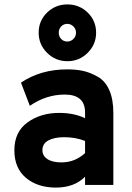

<svg xmlns="http://www.w3.org/2000/svg" viewBox="-20 -837 598 869"><path d="M155 -689Q155 -743 193 -780Q231 -817 285 -817Q339 -817 377 -780Q415 -743 415 -689Q415 -636 377 -598Q339 -560 285 -560Q231 -560 193 -598Q155 -636 155 -689ZM285 -649Q300 -649 312 -660.5Q324 -672 324 -689Q324 -706 312 -717.5Q300 -729 285 -729Q268 -729 257 -717.5Q246 -706 246 -689Q246 -672 257 -660.5Q268 -649 285 -649ZM365 -37Q316 12 233 12Q150 12 97.5 -32Q45 -76 45 -157Q45 -240 104.5 -283Q164 -326 248 -326Q315 -326 365 -302V-328Q365 -409 273 -409Q189 -409 115 -358L75 -463Q164 -523 284 -523Q325 -523 356.5 -516Q388 -509 422 -490Q456 -471 474.5 -429.5Q493 -388 493 -326V0H365ZM258 -102Q319 -102 365 -144V-199Q323 -216 270 -216Q226 -216 199 -201.5Q172 -187 172 -157Q172 -132 194.5 -117Q217 -102 258 -102Z"/></svg>

Font: OVRPSS Recut ExtraBold
Style: Regular
Weight: 800
Designer: Giant Group
Foundry: Giant Group
Version: Version 1.001;hotconv 1.0.109;makeotfexe 2.5.65596